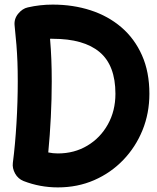

<svg xmlns="http://www.w3.org/2000/svg" viewBox="-20 -752 684 839"><path d="M101.6 -719.7Q154.8 -731.9 210.4 -731.9Q299.3 -731.9 376 -707Q452.6 -682.1 510.3 -632.8Q567.9 -583.5 600.3 -510.7Q632.8 -438 632.8 -342.3Q632.8 -257.3 602.8 -183.3Q572.8 -109.4 518.6 -53Q464.4 3.4 391.6 35.2Q318.8 66.9 232.9 66.9Q154.8 66.9 83 39.1Q58.6 29.3 45.9 6.1Q33.2 -17.1 36.1 -40Q46.4 -119.6 52 -213.6Q57.6 -307.6 57.6 -396Q57.6 -443.8 56.2 -481.2Q54.7 -518.6 51.8 -555.9Q48.8 -593.3 43.9 -639.6Q40.5 -668.9 59.3 -691.9Q78.1 -714.8 101.6 -719.7ZM198.7 -582.5Q202.6 -537.1 204.3 -493.4Q206.1 -449.7 206.1 -396Q206.1 -319.8 202.1 -240.5Q198.2 -161.1 190.9 -85.9Q211.4 -81.5 232.9 -81.5Q304.7 -81.5 361.6 -115.5Q418.5 -149.4 451.4 -208.5Q484.4 -267.6 484.4 -342.3Q484.4 -466.3 415.3 -524.4Q346.2 -582.5 210.4 -582.5Q207.5 -582.5 204.6 -582.8Q201.7 -583 198.7 -582.5Z"/></svg>

Font: Mikhak-FD ExtraBold
Style: Regular
Weight: 800
Designer: Amin Abedi
Version: Version 3.2